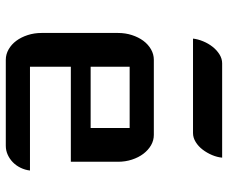

<svg xmlns="http://www.w3.org/2000/svg" viewBox="-82 -705 787 663"><g transform="rotate(90 311.5 -373.5)"><path d="M93.8 -387.2Q93.8 -413.1 101.1 -435.5Q108.4 -458 120.8 -474.9Q133.3 -491.7 150.4 -501.5Q167.5 -511.2 186.5 -511.2H445.8Q464.8 -511.2 481.7 -501.5Q498.5 -491.7 511.2 -474.9Q523.9 -458 531.2 -435.5Q538.6 -413.1 538.6 -387.2V-224.6H210.4V-83.5H568.8Q566.9 -66.4 559.3 -51Q551.8 -35.6 540.3 -24.4Q528.8 -13.2 514.2 -6.6Q499.5 0 483.4 0H186.5Q167.5 0 150.4 -9.8Q133.3 -19.5 120.8 -36.4Q108.4 -53.2 101.1 -75.7Q93.8 -98.1 93.8 -124ZM421.9 -293V-427.7H210.4V-293ZM113.3 -646.5Q115.2 -663.6 122.6 -681.4Q129.9 -699.2 141.4 -713.9Q152.8 -728.5 167.7 -737.8Q182.6 -747.1 198.7 -747.1H524.4Q522.9 -730 515.4 -712.2Q507.8 -694.3 496.6 -679.7Q485.4 -665 470.5 -655.8Q455.6 -646.5 439.5 -646.5Z"/></g></svg>

Font: Atomic Age
Style: Regular
Weight: 400
Designer: James Grieshaber
Foundry: James Grieshaber
Version: Version 1.008; ttfautohint (v1.4.1) -l 6 -r 46 -G 0 -x 0 -H 